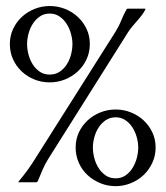

<svg xmlns="http://www.w3.org/2000/svg" viewBox="-20 -617 561 647"><path d="M369.6 -248Q396.5 -248 420.9 -238.3Q445.3 -228.5 463.9 -211.4Q482.4 -194.3 493.4 -170.9Q504.4 -147.5 504.4 -120.1Q504.4 -92.3 493.4 -68.6Q482.4 -44.9 464.1 -27.3Q445.8 -9.8 421.1 0.2Q396.5 10.3 369.6 10.3Q342.3 10.3 317.9 0.2Q293.5 -9.8 274.9 -27.1Q256.3 -44.4 245.6 -68.4Q234.9 -92.3 234.9 -120.1Q234.9 -147.5 245.8 -170.9Q256.8 -194.3 275.4 -211.4Q293.9 -228.5 318.4 -238.3Q342.8 -248 369.6 -248ZM147.5 -596.7Q174.3 -596.7 198.7 -587.2Q223.1 -577.6 241.7 -560.5Q260.3 -543.5 271.5 -520Q282.7 -496.6 282.7 -468.8Q282.7 -440.9 271.7 -417.2Q260.7 -393.6 241.9 -376.2Q223.1 -358.9 198.7 -349.1Q174.3 -339.4 147.5 -339.4Q120.1 -339.4 95.9 -349.1Q71.8 -358.9 53.2 -376.2Q34.7 -393.6 23.9 -417.2Q13.2 -440.9 13.2 -468.8Q13.2 -496.1 24.2 -519.5Q35.2 -543 53.7 -560.1Q72.3 -577.1 96.4 -586.9Q120.6 -596.7 147.5 -596.7ZM41.5 -3.9Q57.1 -22.5 71.3 -41.7Q85.4 -61 98.1 -81.5L368.7 -509.3Q380.4 -527.8 388.4 -547.9Q396.5 -567.9 407.2 -586.9H408.2L409.7 -587.9H467.8Q468.3 -587.9 469.2 -587.4Q470.2 -586.9 470.7 -586.9Q466.3 -577.1 459 -567.4Q451.7 -557.6 443.1 -547.9Q434.6 -538.1 426.3 -528.3Q418 -518.6 412.1 -509.3L142.6 -81.5Q131.3 -63.5 123.5 -44.9Q115.7 -26.4 107.4 -6.8Q105.5 -2.9 102.1 -2.9H43ZM369.6 -221.7Q350.6 -221.7 336.2 -211.9Q321.8 -202.1 312.3 -187.3Q302.7 -172.4 297.9 -154.5Q293 -136.7 293 -120.1Q293 -103.5 297.6 -85.2Q302.2 -66.9 311.8 -51.5Q321.3 -36.1 335.7 -26.1Q350.1 -16.1 369.6 -16.1Q389.2 -16.1 403.3 -26.1Q417.5 -36.1 427 -51.5Q436.5 -66.9 441.2 -85.2Q445.8 -103.5 445.8 -120.1Q445.8 -136.2 440.9 -154.3Q436 -172.4 426.5 -187.3Q417 -202.1 402.8 -211.9Q388.7 -221.7 369.6 -221.7ZM147.5 -571.3Q128.4 -571.3 114 -561.3Q99.6 -551.3 90.1 -536.1Q80.6 -521 75.9 -502.9Q71.3 -484.9 71.3 -468.8Q71.3 -452.1 75.9 -433.8Q80.6 -415.5 90.1 -400.4Q99.6 -385.3 113.8 -375.5Q127.9 -365.7 147.5 -365.7Q167 -365.7 181.4 -375.5Q195.8 -385.3 205.3 -400.4Q214.8 -415.5 219.5 -433.8Q224.1 -452.1 224.1 -468.8Q224.1 -484.9 219.2 -502.9Q214.4 -521 204.8 -536.1Q195.3 -551.3 180.9 -561.3Q166.5 -571.3 147.5 -571.3Z"/></svg>

Font: CAT Linz
Style: Regular
Weight: 400
Designer: Peter Wiegel
Foundry: Peter Wiegel
Version: Version 1.08